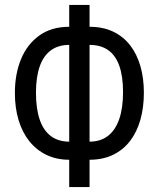

<svg xmlns="http://www.w3.org/2000/svg" viewBox="-20 -744 640 774"><path d="M259 -100Q208 -100 167.5 -119.5Q127 -139 98.5 -174.5Q70 -210 55 -259.5Q40 -309 40 -369Q40 -445 64.5 -505Q89 -565 138 -600.5Q187 -636 259 -636V-724H341V-636Q395 -636 436 -616.5Q477 -597 504.5 -561.5Q532 -526 546 -477.5Q560 -429 560 -370Q560 -311 546 -261.5Q532 -212 504.5 -176Q477 -140 436 -120Q395 -100 341 -100V10H259ZM259 -563Q215 -563 185 -541Q155 -519 140 -476Q125 -433 125 -370Q125 -306 140 -262Q155 -218 185 -195.5Q215 -173 259 -173ZM341 -173Q385 -173 415 -196Q445 -219 460.5 -263.5Q476 -308 476 -373Q476 -436 461 -478.5Q446 -521 416 -542Q386 -563 341 -563Z"/></svg>

Font: Noto Sans Mono
Style: Regular
Weight: 400
Designer: Monotype Design Team
Foundry: Monotype Imaging Inc.
Version: Version 2.014